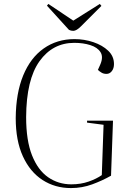

<svg xmlns="http://www.w3.org/2000/svg" viewBox="-20 -943 647 977"><path d="M555 -329 545 -49Q501 -24 449.5 -5Q398 14 341 14Q260 14 196.5 -27Q133 -68 96.5 -147.5Q60 -227 60 -342Q61 -469 98 -559Q135 -649 202.5 -696.5Q270 -744 359 -744Q409 -744 455 -728.5Q501 -713 530.5 -685Q560 -657 560 -617Q560 -595 549 -581Q538 -567 522 -567Q507 -567 496.5 -573.5Q486 -580 478 -587L490 -614Q507 -653 491.5 -677.5Q476 -702 439.5 -713.5Q403 -725 358 -725Q248 -725 181 -631.5Q114 -538 113 -347Q113 -228 143 -152.5Q173 -77 225 -41Q277 -5 343 -5Q391 -5 431 -19Q471 -33 498 -52L507 -308L423 -319V-329ZM219 -914 226 -923 353 -838 488 -923 496 -913 392 -809Q369 -786 353 -786Q341 -786 331 -791Z"/></svg>

Font: Display Extralight
Style: Italic
Weight: 200
Italic angle: -2°
Designer: Latin by Veronika Burian and Jose Scaglione. Greek by Irene Vlachou. Cyrillic by Vera Evstafieva
Foundry: TypeTogether
Version: Version 3.002